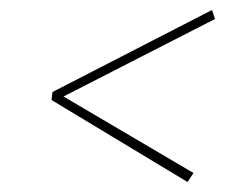

<svg xmlns="http://www.w3.org/2000/svg" viewBox="-20 -523 492 384"><path d="M404 -503 410 -485 107 -330 367 -177 355 -159 83 -323 85 -339Z"/></svg>

Font: Fira Sans Condensed Thin
Style: Italic
Weight: 250
Width: 3
Italic angle: -8°
Designer: Carrois Corporate & Edenspiekermann AG
Foundry: Carrois Corporate GbR & Edenspiekermann AG
Version: Version 4.203